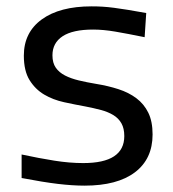

<svg xmlns="http://www.w3.org/2000/svg" viewBox="-20 -573 544 604"><path d="M246 11Q208 11 162 5.5Q116 0 48 -13V-87Q104 -75 151.5 -67.5Q199 -60 242 -60Q371 -60 371 -145Q371 -169 362 -185Q353 -201 336.5 -211Q320 -221 297.5 -227Q275 -233 249 -238Q216 -244 181.5 -251.5Q147 -259 119 -275.5Q91 -292 73 -321Q55 -350 55 -398Q55 -471 111.5 -512Q168 -553 268 -553Q286 -553 302.5 -552Q319 -551 338.5 -548.5Q358 -546 382.5 -542Q407 -538 440 -532L435 -456Q381 -467 343 -473.5Q305 -480 273 -480Q209 -480 177 -459Q145 -438 145 -399Q145 -375 155.5 -360Q166 -345 184.5 -335.5Q203 -326 228 -320Q253 -314 283 -309Q320 -303 352.5 -292.5Q385 -282 409 -264Q433 -246 446.5 -218.5Q460 -191 460 -150Q460 -73 404.5 -31Q349 11 246 11Z"/></svg>

Font: Encode Sans Wide
Style: Regular
Weight: 400
Designer: Pablo Impallari, Andres Torresi
Foundry: Pablo Impallari, Andres Torresi
Version: Version 1.000; ttfautohint (v1.00) -l 8 -r 50 -G 200 -x 14 -